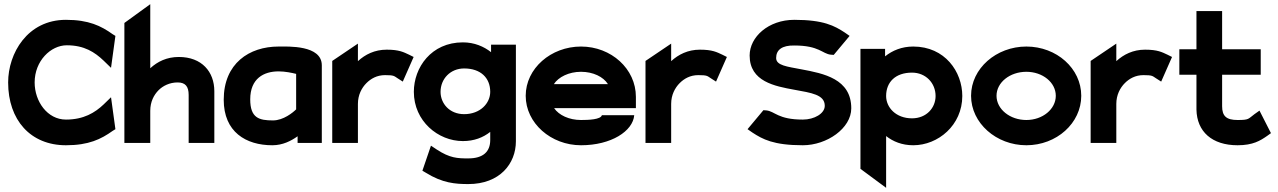

<svg xmlns="http://www.w3.org/2000/svg" viewBox="-20 -685 6126 920"><path d="M19 -290C19 -110 126 11 296 11C405 11 464 -18 520 -58L533 -66L512 -219L477 -185C435 -145 381 -112 296 -112C207 -112 146 -199 146 -290C146 -393 223 -468 300 -468C384 -468 434 -435 477 -394L512 -360L533 -513L520 -521C464 -561 405 -590 296 -590C111 -590 19 -429 19 -290Z M576 0H700V-154C700 -197 717 -230 740 -253C760 -273 792 -290 831 -290C868 -290 884 -271 884 -230V0H1007V-248C1007 -341 947 -412 837 -412C779 -412 735 -390 700 -358V-665L576 -575Z M1052 -207C1052 -53 1158 11 1285 11C1335 11 1375 -10 1406 -32V0H1522V-372C1522 -470 1360 -462 1315 -462C1174 -462 1052 -381 1052 -207ZM1179 -209C1179 -309 1244 -343 1315 -343C1346 -343 1379 -336 1399 -331V-161C1384 -146 1338 -108 1288 -108C1222 -108 1179 -119 1179 -209Z M1572 0H1695V-187C1695 -230 1713 -264 1736 -287C1757 -308 1786 -325 1825 -325C1868 -325 1868 -321 1885 -310L1910 -294L1962 -412L1940 -423C1914 -435 1893 -447 1833 -447C1775 -447 1730 -424 1695 -392V-476L1572 -393Z M1963 -245C1963 -105 2079 -9 2198 -9C2252 -9 2295 -26 2329 -53V-14C2329 42 2295 74 2224 74C2172 74 2136 73 2072 31L2045 13L2004 133L2021 143C2100 192 2161 197 2224 197C2375 197 2452 99 2452 -8V-471H2333V-435C2299 -462 2253 -482 2198 -482C2046 -482 1963 -361 1963 -245ZM2091 -245C2091 -307 2138 -357 2204 -357C2283 -357 2329 -312 2329 -245C2329 -190 2281 -138 2204 -138C2134 -138 2091 -189 2091 -245Z M2499 -226C2499 -95 2620 11 2764 11C2909 11 3013 -57 3019 -133H2864C2859 -112 2799 -110 2764 -110C2707 -110 2658 -133 2635 -167H3027V-221C3027 -355 2909 -462 2764 -462C2620 -462 2499 -357 2499 -226ZM2634 -282C2656 -316 2706 -341 2764 -341C2822 -341 2871 -317 2893 -282Z M3073 0H3196V-187C3196 -230 3214 -264 3237 -287C3258 -308 3287 -325 3326 -325C3369 -325 3369 -321 3386 -310L3411 -294L3463 -412L3441 -423C3415 -435 3394 -447 3334 -447C3276 -447 3231 -424 3196 -392V-476L3073 -393Z M3562 -66 3585 -50C3634 -18 3686 11 3827 11C3942 11 4059 -70 4059 -166C4059 -307 3927 -333 3819 -353C3752 -366 3699 -371 3699 -407C3699 -446 3727 -468 3786 -467C3906 -467 3920 -427 3961 -423L3975 -422L4051 -513L4028 -529C3979 -561 3927 -590 3786 -590C3662 -590 3572 -508 3572 -419C3572 -294 3693 -272 3786 -255C3867 -240 3932 -232 3932 -178C3932 -141 3882 -112 3827 -112C3707 -112 3693 -152 3652 -156L3638 -157Z M4103 124 4226 215V-33C4259 -7 4302 11 4356 11C4475 11 4591 -85 4591 -225C4591 -341 4508 -462 4356 -462C4301 -462 4256 -443 4221 -415V-451H4103ZM4226 -225C4226 -292 4271 -337 4350 -337C4416 -337 4463 -287 4463 -225C4463 -169 4420 -118 4350 -118C4273 -118 4226 -170 4226 -225Z M4633 -226C4633 -95 4754 11 4898 11C5043 11 5161 -95 5161 -226C5161 -357 5043 -462 4898 -462C4754 -462 4633 -357 4633 -226ZM4755 -226C4755 -290 4819 -341 4898 -341C4976 -341 5039 -290 5039 -226C5039 -162 4976 -110 4898 -110C4819 -110 4755 -162 4755 -226Z M5206 0H5329V-187C5329 -230 5347 -264 5370 -287C5391 -308 5420 -325 5459 -325C5502 -325 5502 -321 5519 -310L5544 -294L5596 -412L5574 -423C5548 -435 5527 -447 5467 -447C5409 -447 5364 -424 5329 -392V-476L5206 -393Z M5631 -327H5713V-160C5715 -54 5788 11 5910 11C5984 11 6019 -11 6052 -34L6070 -47L6015 -155L5991 -138C5960 -115 5966 -110 5910 -110C5856 -110 5836 -129 5836 -176V-327H6021V-449H5836V-632H5713V-449H5631Z"/></svg>

Font: Charger Sport
Style: Ult
Weight: 1000
Designer: Jasper
Foundry: Cannot Into Space Fonts
Version: Version 1.1